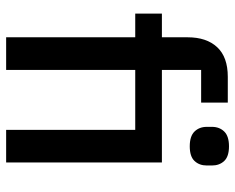

<svg xmlns="http://www.w3.org/2000/svg" viewBox="-92 -692 784 641"><g transform="rotate(90 300.5 -372.0)"><path d="M105 -431H26V-520H105V-606Q105 -669 138 -704.5Q171 -740 237 -740H323V-651H214V-520H523V0H414V-431H214V0H105ZM469 -613Q435 -613 419.5 -629Q404 -645 404 -670V-687Q404 -712 419.5 -728Q435 -744 469 -744Q503 -744 518 -728Q533 -712 533 -687V-670Q533 -645 518 -629Q503 -613 469 -613Z"/></g></svg>

Font: IBM Plex Sans Hebrew Medm
Style: Regular
Weight: 500
Designer: Mike Abbink, Paul van der Laan, Pieter van Rosmalen, Yanek Iontef
Foundry: Bold Monday
Version: Version 1.3